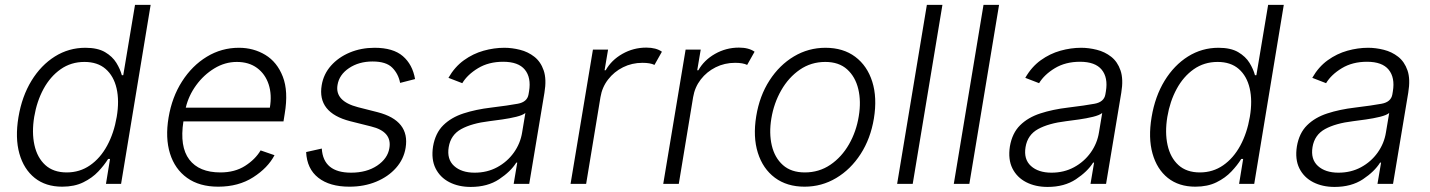

<svg xmlns="http://www.w3.org/2000/svg" viewBox="-20 -747 5809 780"><path d="M471.9 0 592 -727.3H528.5L480.7 -441.4H475Q468.5 -465.9 452.7 -491.7Q436.9 -517.4 406.8 -535.2Q376.6 -552.9 326.9 -552.9Q259.4 -552.9 203 -517.6Q146.5 -482.2 107.8 -418.9Q69.1 -355.5 55 -271.3Q40.9 -186.8 58.7 -123.2Q76.6 -59.7 121.1 -24.1Q165.6 11.4 232.7 11.4Q282.5 11.4 318.5 -6.4Q354.6 -24.1 379.2 -50.2Q403.8 -76.3 419.2 -101.2H427L410.5 0ZM454.2 -272.4Q443.1 -206.7 415.3 -155.5Q387.6 -104.4 345.8 -75.5Q304.1 -46.5 251.2 -46.5Q196.9 -46.5 164 -76.5Q131.2 -106.5 119.9 -157.7Q108.6 -208.8 119 -272.4Q129.5 -335.2 156.8 -385.7Q184.2 -436.1 226.3 -465.7Q268.4 -495.4 323.1 -495.4Q376.4 -495.4 409.2 -466.8Q442 -438.2 453.6 -388Q465.2 -337.7 454.2 -272.4Z M866.5 11.4Q790.1 11.4 740.2 -24.3Q690.3 -60 670.6 -123.4Q650.9 -186.8 664.8 -269.5Q678.6 -352.3 719.5 -416.2Q760.3 -480.1 820.1 -516.5Q880 -552.9 950.6 -552.9Q1009.9 -552.9 1057.9 -524Q1105.8 -495 1128.9 -435.7Q1152 -376.4 1136.7 -285.2L1131.7 -253.9H725.1Q709.2 -151.3 748.9 -98.9Q788.7 -46.5 875.4 -46.5Q933.9 -46.5 975.5 -73Q1017 -99.4 1038.7 -136L1095.2 -116.5Q1068.2 -65 1008.5 -26.8Q948.9 11.4 866.5 11.4ZM734.7 -309.7H1076.3Q1085.2 -362.2 1071.4 -404.3Q1057.5 -446.4 1024.3 -470.9Q991.1 -495.4 942.1 -495.4Q893.8 -495.4 850.7 -469.1Q807.5 -442.8 776.8 -400.6Q746.1 -358.3 734.7 -309.7Z M1666.2 -425.8 1605.5 -410.2Q1598.4 -447.1 1573.5 -472.1Q1548.7 -497.2 1493.6 -497.2Q1437.9 -497.2 1397.9 -470.3Q1358 -443.5 1351.2 -402Q1339.8 -335.9 1434.7 -311.4L1514.2 -291.2Q1646 -257.1 1627.8 -146.3Q1620.4 -100.5 1588.8 -64.8Q1557.2 -29.1 1508.3 -8.9Q1459.5 11.4 1399.5 11.4Q1319.2 11.4 1273.1 -24.9Q1226.9 -61.1 1223.7 -129.3L1287.3 -143.5Q1293.3 -45.5 1406.2 -45.5Q1469.5 -45.5 1512.3 -74.2Q1555 -103 1561.8 -145.2Q1573.5 -212.4 1487.6 -233.3L1402.7 -254.6Q1268.1 -289.1 1286.9 -400.9Q1294.4 -446 1324.6 -480.1Q1354.8 -514.2 1400.9 -533.6Q1447.1 -552.9 1501.8 -552.9Q1577.1 -552.9 1616.5 -519Q1655.9 -485.1 1666.2 -425.8Z M1892.4 12.4Q1843 12.4 1805.4 -6.9Q1767.8 -26.3 1749.5 -63Q1731.2 -99.8 1739.3 -152.3Q1748.6 -206.3 1780.7 -238.1Q1812.9 -269.9 1862.9 -286.2Q1913 -302.6 1975.9 -310Q2045.5 -318.5 2083.6 -325.6Q2121.8 -332.7 2127.1 -363.3L2129.3 -376.1Q2138.5 -431.8 2112.2 -464Q2085.9 -496.1 2024.1 -496.1Q1965.2 -496.1 1922.1 -470Q1878.9 -443.9 1858 -409.1L1801.8 -430.8Q1827.4 -475.5 1864.7 -502.3Q1902 -529.1 1944.6 -541Q1987.2 -552.9 2028.8 -552.9Q2060 -552.9 2092.5 -544.7Q2125 -536.6 2150.7 -516.5Q2176.5 -496.4 2188.7 -460.9Q2201 -425.4 2191.8 -370.4L2130 0H2066.8L2081.3 -86.3H2077.4Q2054.7 -50.1 2007.6 -18.8Q1960.6 12.4 1892.4 12.4ZM1908.4 -45.5Q1958.8 -45.5 1999.8 -67.6Q2040.8 -89.8 2067.5 -127.1Q2094.1 -164.4 2101.2 -209.2L2114.3 -288Q2103.7 -279.1 2077.1 -272.5Q2050.4 -266 2020.1 -261.7Q1989.7 -257.5 1967.3 -254.6Q1896.7 -246.1 1853.9 -222.7Q1811.1 -199.2 1802.9 -149.5Q1794.7 -100.1 1824.8 -72.8Q1854.8 -45.5 1908.4 -45.5Z M2297.9 0 2388.8 -545.5H2450.3L2436.1 -461.6H2440.7Q2463.8 -502.8 2508.5 -528.2Q2553.3 -553.6 2605.5 -553.6Q2645.6 -553.6 2669 -536.9L2638.8 -483.3Q2621.8 -491.8 2589.8 -491.8Q2547.2 -491.8 2511 -473.7Q2474.8 -455.6 2450.5 -424.2Q2426.1 -392.8 2419.4 -352.3L2361.2 0Z M2674.4 0 2765.3 -545.5H2826.7L2812.5 -461.6H2817.1Q2840.2 -502.8 2884.9 -528.2Q2929.7 -553.6 2981.9 -553.6Q3022 -553.6 3045.5 -536.9L3015.3 -483.3Q2998.2 -491.8 2966.3 -491.8Q2923.7 -491.8 2887.4 -473.7Q2851.2 -455.6 2826.9 -424.2Q2802.6 -392.8 2795.8 -352.3L2737.6 0Z M3248.6 11.4Q3176.8 11.4 3128 -25Q3079.2 -61.4 3058.8 -126.1Q3038.4 -190.7 3052.2 -275.2Q3065.7 -357.6 3106 -420.1Q3146.3 -482.6 3205.3 -517.8Q3264.2 -552.9 3333.5 -552.9Q3405.5 -552.9 3454.4 -516.3Q3503.2 -479.8 3523.6 -415.1Q3544 -350.5 3530.2 -265.6Q3516.7 -183.9 3476.4 -121.4Q3436.1 -58.9 3377.1 -23.8Q3318.2 11.4 3248.6 11.4ZM3249.6 -46.5Q3307.5 -46.5 3353.3 -77.6Q3399.1 -108.7 3429 -160.7Q3458.8 -212.7 3468.8 -275.2Q3478.7 -335.2 3466.8 -385.1Q3454.9 -435 3421.5 -465.2Q3388.1 -495.4 3332.7 -495.4Q3275.2 -495.4 3229.4 -464Q3183.6 -432.5 3153.8 -380.3Q3123.9 -328.1 3113.6 -265.6Q3103.7 -206 3115.4 -156.1Q3127.1 -106.2 3160.7 -76.3Q3194.2 -46.5 3249.6 -46.5Z M3808.6 -727.3 3687.9 0H3624.6L3745.4 -727.3Z M4038.7 -727.3 3918 0H3854.8L3975.5 -727.3Z M4235.8 12.4Q4186.4 12.4 4148.8 -6.9Q4111.2 -26.3 4092.9 -63Q4074.6 -99.8 4082.7 -152.3Q4092 -206.3 4124.1 -238.1Q4156.2 -269.9 4206.3 -286.2Q4256.4 -302.6 4319.2 -310Q4388.8 -318.5 4427 -325.6Q4465.2 -332.7 4470.5 -363.3L4472.7 -376.1Q4481.9 -431.8 4455.6 -464Q4429.3 -496.1 4367.5 -496.1Q4308.6 -496.1 4265.4 -470Q4222.3 -443.9 4201.3 -409.1L4145.2 -430.8Q4170.8 -475.5 4208.1 -502.3Q4245.4 -529.1 4288 -541Q4330.6 -552.9 4372.2 -552.9Q4403.4 -552.9 4435.9 -544.7Q4468.4 -536.6 4494.1 -516.5Q4519.9 -496.4 4532.1 -460.9Q4544.4 -425.4 4535.2 -370.4L4473.4 0H4410.2L4424.7 -86.3H4420.8Q4398.1 -50.1 4351 -18.8Q4304 12.4 4235.8 12.4ZM4251.8 -45.5Q4302.2 -45.5 4343.2 -67.6Q4384.2 -89.8 4410.9 -127.1Q4437.5 -164.4 4444.6 -209.2L4457.7 -288Q4447.1 -279.1 4420.5 -272.5Q4393.8 -266 4363.5 -261.7Q4333.1 -257.5 4310.7 -254.6Q4240.1 -246.1 4197.3 -222.7Q4154.5 -199.2 4146.3 -149.5Q4138.1 -100.1 4168.1 -72.8Q4198.2 -45.5 4251.8 -45.5Z M5075.3 0 5195.4 -727.3H5131.8L5084 -441.4H5078.3Q5071.9 -465.9 5056.1 -491.7Q5040.3 -517.4 5010.1 -535.2Q4980 -552.9 4930.2 -552.9Q4862.8 -552.9 4806.3 -517.6Q4749.9 -482.2 4711.1 -418.9Q4672.4 -355.5 4658.4 -271.3Q4644.2 -186.8 4662.1 -123.2Q4679.9 -59.7 4724.4 -24.1Q4769 11.4 4836.1 11.4Q4885.8 11.4 4921.9 -6.4Q4957.9 -24.1 4982.5 -50.2Q5007.2 -76.3 5022.5 -101.2H5030.3L5013.8 0ZM5057.5 -272.4Q5046.4 -206.7 5018.7 -155.5Q4990.9 -104.4 4949.2 -75.5Q4907.4 -46.5 4854.5 -46.5Q4800.2 -46.5 4767.3 -76.5Q4734.5 -106.5 4723.2 -157.7Q4711.9 -208.8 4722.3 -272.4Q4732.8 -335.2 4760.2 -385.7Q4787.5 -436.1 4829.6 -465.7Q4871.8 -495.4 4926.5 -495.4Q4979.7 -495.4 5012.5 -466.8Q5045.3 -438.2 5056.9 -388Q5068.5 -337.7 5057.5 -272.4Z M5401.6 12.4Q5352.3 12.4 5314.6 -6.9Q5277 -26.3 5258.7 -63Q5240.4 -99.8 5248.6 -152.3Q5257.8 -206.3 5290 -238.1Q5322.1 -269.9 5372.2 -286.2Q5422.2 -302.6 5485.1 -310Q5554.7 -318.5 5592.9 -325.6Q5631 -332.7 5636.4 -363.3L5638.5 -376.1Q5647.7 -431.8 5621.4 -464Q5595.2 -496.1 5533.4 -496.1Q5474.4 -496.1 5431.3 -470Q5388.1 -443.9 5367.2 -409.1L5311.1 -430.8Q5336.6 -475.5 5373.9 -502.3Q5411.2 -529.1 5453.8 -541Q5496.4 -552.9 5538 -552.9Q5569.2 -552.9 5601.7 -544.7Q5634.2 -536.6 5660 -516.5Q5685.7 -496.4 5698 -460.9Q5710.2 -425.4 5701 -370.4L5639.2 0H5576L5590.6 -86.3H5586.6Q5563.9 -50.1 5516.9 -18.8Q5469.8 12.4 5401.6 12.4ZM5417.6 -45.5Q5468 -45.5 5509.1 -67.6Q5550.1 -89.8 5576.7 -127.1Q5603.3 -164.4 5610.4 -209.2L5623.6 -288Q5612.9 -279.1 5586.3 -272.5Q5559.7 -266 5529.3 -261.7Q5498.9 -257.5 5476.6 -254.6Q5405.9 -246.1 5363.1 -222.7Q5320.3 -199.2 5312.1 -149.5Q5304 -100.1 5334 -72.8Q5364 -45.5 5417.6 -45.5Z"/></svg>

Font: Inter UI Light
Style: Italic
Weight: 300
Italic angle: 9.39999°
Designer: Rasmus Andersson
Foundry: rsms
Version: 3.2;8d6f07862